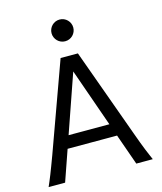

<svg xmlns="http://www.w3.org/2000/svg" viewBox="-134 -1030 948 1126"><g transform="rotate(-15 340.5 -466.5)"><path d="M334.5 -617.7 211.4 -263.7H459ZM19.5 0Q25.9 -14.6 32.7 -30.8Q39.6 -46.9 47.6 -67.1Q55.7 -87.4 65.4 -113.3Q75.2 -139.2 87.9 -173.3L283.2 -712.9H388.2L583.5 -173.3Q595.7 -139.2 605.5 -113.3Q615.2 -87.4 623.5 -67.1Q631.8 -46.9 638.7 -30.8Q645.5 -14.6 651.9 0H551.8L485.4 -188H185.1L119.6 0ZM269.5 -866.7Q269.5 -880.4 274.7 -892.3Q279.8 -904.3 288.8 -913.3Q297.9 -922.4 309.8 -927.5Q321.8 -932.6 335.4 -932.6Q349.1 -932.6 361.1 -927.5Q373 -922.4 382.1 -913.3Q391.1 -904.3 396.2 -892.3Q401.4 -880.4 401.4 -866.7Q401.4 -853 396.2 -841.1Q391.1 -829.1 382.1 -820.1Q373 -811 361.1 -805.9Q349.1 -800.8 335.4 -800.8Q321.8 -800.8 309.8 -805.9Q297.9 -811 288.8 -820.1Q279.8 -829.1 274.7 -841.1Q269.5 -853 269.5 -866.7Z"/></g></svg>

Font: Andika
Style: Regular
Weight: 400
Designer: Victor Gaultney, Annie Olsen, Julie Remington, Don Collingsworth, Eric Hays
Foundry: SIL International
Version: Version 1.001